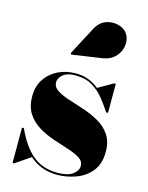

<svg xmlns="http://www.w3.org/2000/svg" viewBox="-114 -812 690 894"><g transform="rotate(15 231.0 -365.5)"><path d="M312.5 -569 168.5 -548 164.5 -554 235 -688Q254.5 -725 285.2 -735.5Q316 -746 345 -738Q374 -730 387.5 -710.5Q404 -686.5 400.5 -655.5Q397 -624.5 374.8 -599.8Q352.5 -575 312.5 -569ZM43 10H35V-160H44Q80 -80 128.2 -39.8Q176.5 0.5 248 0.5Q297.5 0.5 321.5 -17.2Q345.5 -35 345.5 -58Q345.5 -81 323.8 -94.8Q302 -108.5 267.5 -119.5Q233 -130.5 194.2 -143.5Q155.5 -156.5 121 -177Q86.5 -197.5 64.8 -230.5Q43 -263.5 43 -315Q43 -362 65.8 -396.5Q88.5 -431 127 -450Q165.5 -469 213 -469Q247.5 -469 274.8 -458Q302 -447 324 -429L396 -470H404V-330H395Q375 -361 351 -390.8Q327 -420.5 294 -440Q261 -459.5 213 -459.5Q174.5 -459.5 154 -443Q133.5 -426.5 133.5 -406Q133.5 -382.5 155.8 -368Q178 -353.5 213 -342.2Q248 -331 287.5 -318Q327 -305 362 -285.2Q397 -265.5 419 -233.5Q441 -201.5 441 -152Q441 -92.5 411.5 -57Q382 -21.5 337.8 -5.8Q293.5 10 250 10Q208.5 10 175.2 -2.8Q142 -15.5 115 -39.5Z"/></g></svg>

Font: Bodoni* 24pt Fatface
Style: Regular
Weight: 900
Version: Version 2.3